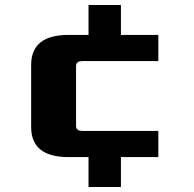

<svg xmlns="http://www.w3.org/2000/svg" viewBox="-20 -630 780 770"><path d="M105 -120V-370Q105 -490 255 -490H335V-610H465V-490H615V-385H310Q285 -385 285 -365V-125Q285 -105 310 -105H615V0H465V120H335V0H255Q105 0 105 -120Z"/></svg>

Font: Xolonium
Style: Bold
Weight: 700
Designer: Severin Meyer
Version: Version 4.2